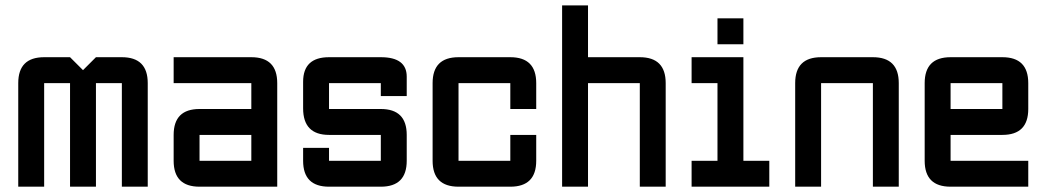

<svg xmlns="http://www.w3.org/2000/svg" viewBox="-20 -704 3946 724"><path d="M244.1 -390.6H146.5V0H48.8V-390.6Q48.8 -488.3 146.5 -488.3H244.1L293 -439.5L341.8 -488.3H439.5Q537.1 -488.3 537.1 -390.6V0H439.5V-390.6H341.8V0H244.1Z M1025.4 0H732.4Q634.8 0 634.8 -97.7V-195.3Q634.8 -293 732.4 -293H927.7V-390.6H634.8V-488.3H927.7Q1025.4 -488.3 1025.4 -390.6ZM732.4 -97.7H927.7V-195.3H732.4Z M1123 -146.5H1220.7V-97.7H1416V-195.3H1220.7Q1123 -195.3 1123 -295.4V-395.5Q1123 -488.3 1220.7 -488.3H1416Q1513.7 -488.3 1513.7 -415V-341.8H1416V-390.6H1220.7V-293H1416Q1513.7 -293 1513.7 -195.3V-97.7Q1513.7 0 1416 0H1220.7Q1123 0 1123 -97.7Z M1904.3 0H1709Q1611.3 0 1611.3 -97.7V-390.6Q1611.3 -488.3 1709 -488.3H1904.3Q2002 -488.3 2002 -390.6V-293H1904.3V-390.6H1709V-97.7H1904.3V-195.3H2002V-97.7Q2002 0 1904.3 0Z M2099.6 -683.6H2197.3V-488.3H2392.6Q2490.2 -488.3 2490.2 -390.6V0H2392.6V-390.6H2197.3V0H2099.6Z M2685.5 -537.1V-634.8H2783.2V-537.1ZM2587.9 0V-97.7H2685.5V-390.6H2587.9V-488.3H2783.2V-97.7H2880.9V0Z M3271.5 -390.6H3076.2V0H2978.5V-390.6Q2978.5 -488.3 3076.2 -488.3H3271.5Q3369.1 -488.3 3369.1 -390.6V0H3271.5Z M3564.5 -488.3H3759.8Q3857.4 -488.3 3857.4 -390.6V-293Q3857.4 -195.3 3759.8 -195.3H3564.5V-97.7H3857.4V0H3564.5Q3466.8 0 3466.8 -97.7V-390.6Q3466.8 -488.3 3564.5 -488.3ZM3759.8 -390.6H3564.5V-293H3759.8Z"/></svg>

Font: BabelStone Runic Long Branch
Style: Regular
Weight: 400
Designer: Andrew West
Foundry: BabelStone
Version: Version 3.002 March 14, 2022